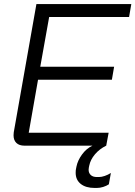

<svg xmlns="http://www.w3.org/2000/svg" viewBox="-20 -720 669 949"><path d="M47 -51Q47 -61 48 -66L160 -700H629L618 -636H223L179 -390H544L533 -326H168L122 -64H517L505 0H101Q75 0 61 -13.5Q47 -27 47 -51ZM354 134Q354 120 356 113L358 103Q364 73 385.5 43.5Q407 14 437 0H505Q472 16 449.5 42.5Q427 69 421 99L419 109Q418 112 418 119Q418 135 428.5 145Q439 155 459 155H469Q482 155 498 149.5Q514 144 528 135L518 191Q506 199 490 204Q474 209 458 209H448Q404 209 379 189Q354 169 354 134Z"/></svg>

Font: Bai Jamjuree
Style: Italic
Weight: 400
Italic angle: -10°
Version: Version 1.000; ttfautohint (v1.6)